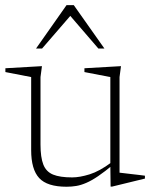

<svg xmlns="http://www.w3.org/2000/svg" viewBox="-22 -700 575 730"><path d="M132 -150.5Q132 -101.5 142.8 -74.2Q153.5 -47 179.8 -36.2Q206 -25.5 252.5 -25.5Q281 -25.5 318.8 -37.2Q356.5 -49 401.5 -82.5L409.5 -75Q376.5 -47.5 351.5 -30.5Q326.5 -13.5 306.2 -4.8Q286 4 268 7Q250 10 231 10Q157.5 10 127 -23Q96.5 -56 96.5 -129V-407L-1.5 -426V-440.5L137.5 -448.5L132 -407ZM398.5 9.5 397.5 -71.5V-407L299 -426V-440.5L438 -448.5L432.5 -407V-43.5Q437 -43 449.5 -41.5Q462 -40 477.5 -38.2Q493 -36.5 507 -34.8Q521 -33 529 -32V-21L404 9.5ZM115 -515.5 231 -680.5H258.5L375 -515.5H352L234.5 -652H256L138 -515.5Z"/></svg>

Font: Newsreader 16pt 16pt ExtraLight
Style: Regular
Weight: 250
Version: Version 1.003